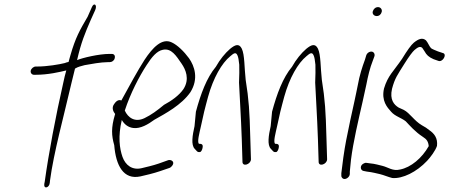

<svg xmlns="http://www.w3.org/2000/svg" viewBox="-20 -740 1959 837"><path d="M114 -432C112 -422 119 -414 128 -414H136C190 -414 240 -426 269 -433C264 -416 260 -399 256 -380C223 -235 192 -71 175 52L173 62C170 86 195 79 197 57L198 47C214 -74 259 -237 292 -380C297 -401 302 -422 307 -441C320 -449 334 -452 349 -456C376 -461 421 -469 449 -469H458C468 -469 478 -476 480 -486C483 -497 478 -505 467 -505H458C411 -505 340 -488 316 -478C334 -556 350 -594 376 -654L395 -696C405 -719 390 -730 381 -710L362 -667C328 -609 309 -576 287 -499C284 -490 282 -480 279 -470C273 -469 267 -467 262 -465C238 -459 185 -450 143 -450H136C126 -450 116 -441 114 -432Z M478 -287C465 -270 474 -253 482 -243L481 -240C464 -183 466 -149 478 -107C485 -19 518 45 592 29C614 24 649 16 678 6L719 -8C724 -10 728 -14 731 -18C743 -34 728 -45 714 -42L672 -27C646 -18 618 -12 598 -7C556 3 527 -20 514 -56C501 -93 494 -145 511 -217C522 -198 538 -185 561 -182C592 -178 626 -198 653 -218C701 -245 771 -282 810 -338C847 -397 828 -452 804 -486C782 -516 753 -544 729 -555C686 -576 645 -532 610 -479C581 -434 544 -366 509 -302C495 -308 484 -296 478 -287ZM524 -258C548 -332 587 -407 619 -456C642 -492 664 -518 690 -523C727 -531 748 -497 772 -462C789 -437 808 -396 780 -352C761 -324 727 -300 695 -283C665 -258 639 -239 610 -225C568 -205 538 -227 524 -258Z M828 -190C819 -150 812 -108 829 -91C837 -82 841 -77 846 -77H851C856 -77 861 -85 863 -95C865 -105 864 -113 851 -113H847C839 -123 849 -158 856 -190L870 -253C876 -274 880 -295 887 -318C910 -401 947 -465 984 -495C998 -507 1008 -515 1015 -499C1019 -491 1021 -477 1023 -458C1024 -436 1023 -410 1022 -380C1026 -294 1030 -243 1034 -133L1037 -36C1036 -11 1073 -23 1074 -45L1071 -142C1068 -254 1065 -305 1051 -392C1045 -444 1047 -501 1034 -528C1022 -552 1005 -545 983 -527C961 -508 939 -481 921 -449C881 -401 855 -331 834 -253Z M1160 -190C1151 -150 1144 -108 1161 -91C1169 -82 1173 -77 1178 -77H1183C1188 -77 1193 -85 1195 -95C1197 -105 1196 -113 1183 -113H1179C1171 -123 1181 -158 1188 -190L1202 -253C1208 -274 1212 -295 1219 -318C1242 -401 1279 -465 1316 -495C1330 -507 1340 -515 1347 -499C1351 -491 1353 -477 1355 -458C1356 -436 1355 -410 1354 -380C1358 -294 1362 -243 1366 -133L1369 -36C1368 -11 1405 -23 1406 -45L1403 -142C1400 -254 1397 -305 1383 -392C1377 -444 1379 -501 1366 -528C1354 -552 1337 -545 1315 -527C1293 -508 1271 -481 1253 -449C1213 -401 1187 -331 1166 -253Z M1605 -690C1602 -679 1611 -670 1622 -670C1633 -670 1641 -677 1644 -688C1647 -699 1639 -709 1628 -709C1617 -709 1608 -701 1605 -690ZM1540 -370C1535 -347 1531 -324 1525 -298C1519 -272 1513 -245 1507 -216L1489 -128C1481 -88 1471 -15 1468 15V26C1468 31 1470 34 1473 37C1484 47 1505 33 1505 18V8C1506 1 1507 -16 1510 -43C1520 -123 1542 -214 1561 -298C1567 -324 1572 -348 1577 -371C1584 -408 1593 -445 1605 -475L1612 -494C1614 -499 1613 -504 1611 -508C1604 -521 1583 -515 1577 -500L1571 -480C1559 -448 1547 -410 1540 -370Z M1563 -26C1548 -17 1551 2 1564 5L1579 8C1606 11 1621 16 1636 19C1653 23 1673 32 1690 36C1735 40 1796 10 1842 -39C1857 -55 1878 -83 1885 -104C1889 -138 1873 -158 1851 -173C1843 -180 1832 -187 1819 -194C1785 -214 1767 -247 1740 -261L1718 -271C1698 -283 1678 -305 1689 -353C1702 -401 1712 -412 1743 -462C1763 -494 1778 -514 1787 -522C1801 -534 1812 -540 1821 -531L1831 -516C1839 -501 1849 -491 1870 -482L1890 -475C1910 -466 1931 -505 1910 -509L1889 -516C1877 -521 1866 -525 1859 -530C1850 -540 1846 -554 1837 -564C1822 -577 1805 -571 1784 -554C1772 -544 1755 -520 1733 -484C1695 -428 1671 -411 1654 -354C1642 -300 1668 -272 1685 -253C1702 -233 1729 -227 1749 -211C1767 -192 1790 -165 1824 -143C1840 -133 1847 -123 1849 -103C1820 -51 1771 -10 1724 -1C1692 7 1672 -11 1647 -17C1633 -20 1616 -26 1592 -28L1578 -30C1573 -31 1568 -29 1563 -26Z"/></svg>

Font: Stray Cat
Style: UltCnObl
Weight: 400
Version: Version 1.0